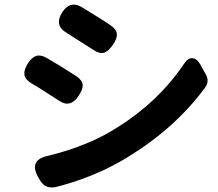

<svg xmlns="http://www.w3.org/2000/svg" viewBox="-20 -784 950 838"><path d="M179 28Q163 19 148 -8Q103 -86 190 -104Q329 -138 438 -196Q655 -316 783 -505Q799 -531 819.5 -530Q840 -529 856 -500L857 -497L878 -460Q895 -430 876 -403Q736 -212 505 -79Q378 -7 225 32Q198 38 179 28ZM237 -345Q219 -356 179 -382Q156 -398 121 -418Q91 -435 87 -456.5Q83 -478 102 -508Q119 -534 138.5 -540Q158 -546 184 -531Q240 -499 314 -451Q339 -434 341 -413Q342 -395 324 -367Q287 -310 237 -345ZM388 -566Q381 -571 366 -580Q301 -622 270 -641Q215 -674 252 -731Q285 -782 335 -754Q348 -746 374 -730Q393 -718 403 -712Q431 -695 462 -674Q488 -657 490 -636Q492 -616 472.5 -588Q453 -560 435 -554Q414 -548 388 -566Z"/></svg>

Font: GenSenRounded TW B
Style: Regular
Weight: 700
Version: Version 1.501;PS 1;hotconv 16.6.51;makeotf.lib2.5.65220